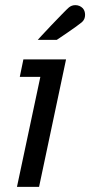

<svg xmlns="http://www.w3.org/2000/svg" viewBox="-20 -728 351 747"><path d="M46 -1 137 -429H57L71 -497H237L132 -1ZM127 -573Q127 -573 142.5 -590Q158 -607 180 -630Q202 -653 221.5 -673Q241 -693 248 -699Q259 -708 273 -708Q290 -708 302 -696Q311 -686 311 -670Q311 -653 299 -642Q292 -636 276 -624.5Q260 -613 242.5 -601Q225 -589 213 -581Q201 -573 201 -573Z"/></svg>

Font: Atkinson Hyperlegible
Style: Italic
Weight: 400
Italic angle: -12°
Designer: Elliott Scott, Megan Eiswerth, Linus Boman, Theodore Petrosky
Foundry: Braille Institute
Version: Version 1.006; ttfautohint (v1.8.3)